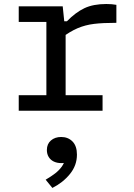

<svg xmlns="http://www.w3.org/2000/svg" viewBox="-20 -545 660 945"><path d="M298.3 -420.3H303V-0.7H208.3V-459.7L230.8 -437.2H72.2V-513.7H288.7ZM281.3 -357.5V-440.3H309.3Q352.2 -484.2 395.7 -504.8Q439.2 -525.3 503.3 -525.3Q530.5 -525.3 552.8 -521.2V-432.7Q485.3 -432.7 442.7 -427.4Q400 -422.2 362.2 -406.2Q324.5 -390.3 281.3 -357.5ZM72.2 -76.5H484.8V0H72.2ZM210.7 193.3Q210.7 163.7 230.6 146.4Q250.5 129.2 281 129.2Q315 129.2 336.8 151.3Q358.7 173.5 358.7 216Q358.7 269.2 324.2 311.5Q289.8 353.8 237.8 380L204.7 339.5Q232.8 322.8 251.5 308.4Q270.2 294 283.6 275.8Q297 257.5 301 234.7L318 249.7Q302.3 257.8 282 257.8Q261 257.8 244.8 250.1Q228.7 242.3 219.7 227.7Q210.7 213 210.7 193.3Z"/></svg>

Font: Monaspace Neon Var ExtraLight
Style: Regular
Weight: 200
Designer: Riley Cran and the Lettermatic Team
Version: Version 1.200 (Monaspace Neon Var)